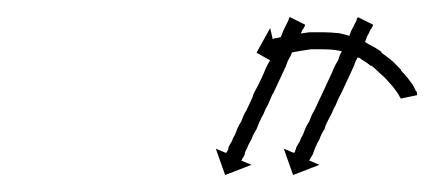

<svg xmlns="http://www.w3.org/2000/svg" viewBox="-20 -567 511 226"><path d="M419 -537Q418 -535 417.5 -534Q417 -533 416 -532Q414 -527 412 -524Q411 -521 410 -518.5Q409 -516 408 -513Q405 -507 402 -501Q400 -498 398.5 -494.5Q397 -491 396 -488Q394 -484 392.5 -480.5Q391 -477 389 -473Q387 -469 385.5 -465.5Q384 -462 382 -458Q378 -451 375 -443Q373 -440 371.5 -436Q370 -432 368 -429Q366 -425 364.5 -422Q363 -419 362 -415Q360 -412 358.5 -409Q357 -406 356 -403Q354 -400 351 -393Q350 -390 348 -385Q347 -383 345 -380Q344 -378 344 -378L356 -373L325 -361L314 -392L326 -387Q327 -388 327 -388Q328 -391 329 -394Q330 -396 331 -397.5Q332 -399 333 -401Q334 -404 335.5 -406.5Q337 -409 338 -412Q339 -415 340.5 -418Q342 -421 344 -424Q345 -427 346.5 -430.5Q348 -434 350 -437Q352 -441 353.5 -444.5Q355 -448 357 -452Q360 -458 364 -467Q366 -471 367.5 -474.5Q369 -478 371 -482Q372 -485 374 -489Q376 -493 378 -496Q379 -500 380.5 -503Q382 -506 384 -510Q385 -513 386.5 -516Q388 -519 390 -522Q391 -524 392 -527Q393 -530 394 -532Q397 -537 398 -540Q399 -541 399.5 -542.5Q400 -544 400 -545Q402 -547 401 -547L419 -538Q419 -538 419 -537.5Q419 -537 419 -537ZM339 -537Q338 -534 336 -532Q335 -529 332 -524Q331 -521 330 -518.5Q329 -516 328 -513Q326 -510 324.5 -507Q323 -504 322 -501Q320 -498 318.5 -494.5Q317 -491 316 -488Q314 -484 312.5 -480.5Q311 -477 309 -473Q307 -469 305.5 -465.5Q304 -462 302 -458Q300 -455 298.5 -451Q297 -447 295 -443Q293 -440 291.5 -436Q290 -432 288 -429Q285 -423 282 -415Q280 -412 278.5 -409Q277 -406 276 -403Q275 -401 273.5 -398.5Q272 -396 271 -393Q270 -391 269 -389Q268 -387 268 -385Q266 -381 265 -380Q265 -379 264 -378L276 -373L245 -361L234 -392L246 -387Q246 -387 246.5 -387.5Q247 -388 247 -388Q248 -390 248.5 -391Q249 -392 249 -394Q250 -396 251 -397.5Q252 -399 253 -401Q254 -404 255.5 -406.5Q257 -409 258 -412Q259 -415 260.5 -418Q262 -421 264 -424Q265 -427 266.5 -430.5Q268 -434 270 -437Q272 -441 273.5 -444.5Q275 -448 277 -452Q278 -456 280 -459.5Q282 -463 284 -467Q288 -475 291 -482Q292 -485 294 -489Q296 -493 298 -496Q299 -500 300.5 -503Q302 -506 304 -510Q305 -513 306.5 -516Q308 -519 310 -522Q311 -524 312 -527Q313 -530 314 -532Q315 -534 316 -536Q317 -538 318 -540Q320 -544 320 -545Q321 -547 321 -547L339 -538Q339 -538 339 -537.5Q339 -537 339 -537ZM451 -453Q451 -453 451 -452.5Q451 -452 451 -452Q451 -452 451 -452Q451 -452 451 -452Q450 -454 449 -456Q449 -456 449 -456Q449 -456 449 -456Q449 -456 449 -456Q449 -456 449 -456Q447 -459 444 -463Q444 -463 444 -463Q444 -463 444 -463Q444 -463 444 -463Q444 -463 444 -463Q441 -467 437 -471Q437 -471 437 -471Q437 -471 437 -471Q437 -471 437 -471Q437 -471 437 -471Q433 -476 428 -480Q428 -480 428 -480Q428 -480 428 -480Q428 -480 428 -480Q428 -480 428 -480Q423 -485 417 -490Q417 -490 417 -489.5Q417 -489 417 -489Q417 -489 417 -489Q417 -489 417 -489Q411 -494 404 -498Q404 -498 404 -498Q404 -498 404 -498Q405 -498 405 -498Q405 -498 405 -498Q397 -501 390 -504Q390 -504 390 -504Q390 -504 390 -504Q390 -504 390.5 -504Q391 -504 391 -504Q383 -507 375 -508Q375 -508 375 -508Q375 -508 375 -508Q376 -508 376 -508Q376 -508 376 -508Q368 -509 360 -509Q360 -509 360 -509Q360 -509 361 -509Q361 -509 361 -509Q361 -509 361 -509Q353 -509 346 -509Q346 -509 346 -509Q346 -509 346 -509Q346 -509 346 -509Q346 -509 346 -509Q339 -508 333 -507Q333 -507 333 -507Q333 -507 333 -507Q333 -507 333 -507Q333 -507 333 -507Q327 -506 322 -505Q322 -505 322 -505Q322 -505 322 -505Q322 -505 322 -505Q322 -505 322 -505Q318 -504 314 -504Q314 -504 314 -504Q314 -504 314 -504Q314 -504 314 -504Q314 -504 314 -504Q311 -503 309 -502Q309 -502 309 -502Q309 -502 309 -502Q309 -502 309 -502Q309 -502 309 -502Q308 -502 307 -502L310 -489L282 -505L298 -534L301 -521Q302 -521 303 -522Q303 -522 303 -522Q303 -522 303 -522Q303 -522 303.5 -522Q304 -522 304 -522Q306 -522 309 -523Q309 -523 309 -523Q309 -523 309 -523Q309 -523 309 -523Q309 -523 309 -523Q313 -524 318 -525Q318 -525 318 -525Q318 -525 318 -525Q318 -525 318 -525Q318 -525 318 -525Q324 -526 330 -527Q330 -527 330 -527Q330 -527 330 -527Q330 -527 330 -527Q330 -527 330 -527Q337 -528 344 -529Q344 -529 344 -529Q344 -529 344 -529Q345 -529 345 -529Q345 -529 345 -529Q352 -529 360 -529Q360 -529 360 -529Q360 -529 360 -529Q361 -529 361 -529Q361 -529 361 -529Q369 -529 378 -528Q378 -528 378.5 -528Q379 -528 379 -528Q379 -528 379 -528Q379 -528 379 -528Q388 -526 397 -523Q397 -523 397 -523Q397 -523 397 -523Q397 -523 397 -523Q397 -523 397 -523Q406 -520 414 -515Q414 -515 414 -515Q414 -515 414 -515Q414 -515 414 -515Q414 -515 414 -515Q422 -511 429 -506Q429 -506 429 -506Q429 -506 429 -506Q429 -505 429 -505Q429 -505 429 -505Q436 -500 442 -495Q442 -495 442 -495Q442 -495 442 -495Q442 -495 442 -495Q442 -495 442 -495Q447 -490 452 -485Q452 -485 452 -485Q452 -485 452 -485Q452 -485 452 -484.5Q452 -484 452 -484Q456 -480 460 -475Q460 -475 460 -475Q460 -475 460 -475Q460 -475 460 -475Q460 -475 460 -475Q463 -471 466 -467Q466 -467 466 -467Q466 -467 466 -467Q466 -467 466 -467Q466 -467 466 -467Q468 -463 469 -461Q469 -461 469 -460.5Q469 -460 470 -460Q470 -460 470 -460Q470 -460 470 -460Q471 -458 471 -455L452 -451Q451 -452 451 -453Z"/></svg>

Font: FRB American Cursive Just Arrows Thin
Style: Italic
Weight: 100
Italic angle: -25°
Version: Version 2.0;Modular Font Editor K font №1